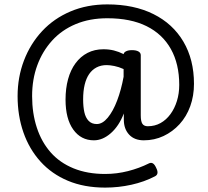

<svg xmlns="http://www.w3.org/2000/svg" viewBox="-20 -692 947 873"><path d="M278 -239Q278 -290 289.5 -332Q301 -374 323.5 -404.5Q346 -435 378 -451.5Q410 -468 450 -468Q476 -468 498 -462.5Q520 -457 542 -446V-444Q542 -453 552.5 -458.5Q563 -464 580 -464Q599 -464 609.5 -458Q620 -452 620 -441V-168Q620 -140 627.5 -129Q635 -118 652 -118Q684 -118 710 -132.5Q736 -147 755 -173Q774 -199 784.5 -233Q795 -267 795 -306Q795 -401 757 -469Q719 -537 646.5 -573Q574 -609 468 -609Q388 -609 324.5 -582.5Q261 -556 217 -507.5Q173 -459 149.5 -395Q126 -331 126 -255Q126 -177 147.5 -111.5Q169 -46 210.5 1Q252 48 314.5 73.5Q377 99 458 99Q511 99 562 86Q613 73 657 51Q677 41 690 71Q705 100 684 110Q636 135 577.5 148Q519 161 458 161Q363 161 289 130Q215 99 164 42.5Q113 -14 86.5 -90Q60 -166 60 -255Q60 -341 89 -417Q118 -493 171.5 -550.5Q225 -608 300.5 -640Q376 -672 468 -672Q589 -672 677.5 -628Q766 -584 814 -502.5Q862 -421 862 -311Q862 -256 845 -209Q828 -162 796.5 -127.5Q765 -93 723.5 -73.5Q682 -54 634 -54Q591 -54 567 -80Q543 -106 543 -148Q543 -156 543 -163Q543 -170 543 -176Q521 -119 484 -86.5Q447 -54 407 -54Q348 -54 313 -103Q278 -152 278 -239ZM358 -240Q358 -207 363.5 -182Q369 -157 383 -142.5Q397 -128 420 -128Q446 -128 470 -157Q494 -186 512.5 -234.5Q531 -283 542 -343V-378Q520 -388 499.5 -392Q479 -396 465 -396Q439 -396 419 -385.5Q399 -375 385.5 -355.5Q372 -336 365 -307Q358 -278 358 -240Z"/></svg>

Font: Playwrite FR Moderne
Style: Regular
Weight: 400
Designer: Veronika Burian, José Scaglione
Foundry: TypeTogether
Version: Version 1.002